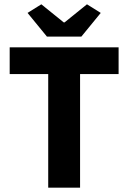

<svg xmlns="http://www.w3.org/2000/svg" viewBox="-20 -872 596 892"><path d="M204 0V-528H25V-652H531V-528H352V0ZM198 -702 108 -812 172 -852 276 -768H280L384 -852L448 -812L358 -702Z"/></svg>

Font: Font
Style: ¶
Weight: 700
Designer: Paul D. Hunt
Foundry: Adobe Systems Incorporated
Version: Version 3.000